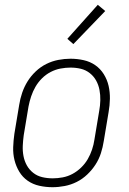

<svg xmlns="http://www.w3.org/2000/svg" viewBox="-20 -773 540 801"><path d="M199 8Q171 8 144 2Q117 -4 95.5 -19Q74 -34 60.5 -56.5Q47 -79 40.5 -105Q34 -131 35 -159Q36 -187 40 -215L60 -335Q64 -361 72.5 -386Q81 -411 95 -433.5Q109 -456 129 -475Q149 -494 173 -506Q197 -518 223 -523Q249 -528 274 -528Q302 -528 329 -522Q356 -516 377.5 -501Q399 -486 413 -463.5Q427 -441 433 -415Q439 -389 438.5 -361Q438 -333 433 -305L413 -185Q409 -159 401 -134Q393 -109 378.5 -86.5Q364 -64 344 -45Q324 -26 300 -14Q276 -2 250 3Q224 8 199 8ZM200 -29Q220 -29 241.5 -33Q263 -37 282.5 -47.5Q302 -58 318.5 -74Q335 -90 346 -109Q357 -128 364 -149Q371 -170 374 -191L394 -311Q398 -333 398.5 -355Q399 -377 395 -398Q391 -419 381 -437Q371 -455 354.5 -468Q338 -481 317.5 -486Q297 -491 274 -491Q254 -491 232.5 -487Q211 -483 191 -472.5Q171 -462 155 -446Q139 -430 128 -411Q117 -392 110 -371Q103 -350 99 -329L79 -209Q76 -187 75 -165Q74 -143 78 -122Q82 -101 92 -83Q102 -65 118.5 -52Q135 -39 156 -34Q177 -29 200 -29ZM286 -589 261 -611 388 -753 419 -727Z"/></svg>

Font: Iosevka Extralight
Style: Italic
Weight: 200
Italic angle: -9°
Monospace: yes
Designer: Belleve Invis
Foundry: Belleve Invis
Version: Version 32.5.0; ttfautohint (v1.8.4)